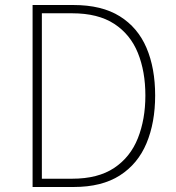

<svg xmlns="http://www.w3.org/2000/svg" viewBox="-20 -746 701 766"><path d="M110 0V-726H273Q386 -726 458 -681Q530 -636 564.5 -555Q599 -474 599 -365Q599 -257 564.5 -174.5Q530 -92 458 -46Q386 0 274 0ZM147 -33H268Q371 -33 435.5 -76Q500 -119 530 -194.5Q560 -270 560 -365Q560 -461 530 -535Q500 -609 435.5 -651Q371 -693 268 -693H147Z"/></svg>

Font: Noto Sans TC Thin
Style: Regular
Weight: 100
Designer: Ryoko NISHIZUKA 西塚涼子 (kana, bopomofo & ideographs); Paul D. Hunt (Latin, Greek & Cyrillic); Sandoll Communications 산돌커뮤니
Foundry: Adobe
Version: Version 2.004-H2;hotconv 1.0.118;makeotfexe 2.5.65603